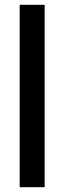

<svg xmlns="http://www.w3.org/2000/svg" viewBox="-20 -780 268 800"><path d="M62 0H166V-760H62Z"/></svg>

Font: Kathrein 67 Medium Condensed
Style: Regular
Weight: 500
Width: 3
Designer: Lazydogs Typefoundry, based on Open Sans by Ascender Corporation
Foundry: Lazydogs Typefoundry
Version: Version 1.003;PS 001.003;hotconv 1.0.88;makeotf.lib2.5.64775